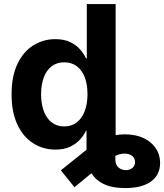

<svg xmlns="http://www.w3.org/2000/svg" viewBox="-20 -748 831 972"><path d="M613.8 204.1Q545.4 204.1 502 182.1Q458.5 160.2 438.2 119.9Q418 79.6 418 25.9V-105H564V59.1Q564 85.9 579.6 99.6Q595.2 113.3 617.2 113.3Q637.2 113.3 650.4 102.1Q663.6 90.8 663.6 72.8Q663.6 55.2 651.6 43.5Q639.6 31.7 616.2 29.8Q600.6 28.8 585 33Q569.3 37.1 549.8 48.3Q530.3 59.6 502.9 80.1L356.9 199.7L288.1 114.3L428.7 1.5Q464.8 -28.3 511.7 -48.1Q558.6 -67.9 609.9 -67.9Q692.9 -67.9 741.7 -26.9Q790.5 14.2 790.5 77.1Q790.5 137.2 744.6 170.7Q698.7 204.1 613.8 204.1ZM260.7 9.3Q197.8 9.3 147.2 -23.2Q96.7 -55.7 67.6 -118.2Q38.6 -180.7 38.6 -270.5Q38.6 -362.3 68.4 -424.6Q98.1 -486.8 148.7 -518.3Q199.2 -549.8 259.8 -549.8Q304.7 -549.8 335.4 -534.9Q366.2 -520 385.5 -497.8Q404.8 -475.6 415 -453.1H419.4V-727.5H565.4V0H421.9V-86.4H415.5Q404.8 -63.5 385 -41.5Q365.2 -19.5 334.7 -5.1Q304.2 9.3 260.7 9.3ZM305.2 -107.9Q342.3 -107.9 368.7 -128.4Q395 -148.9 408.9 -185.5Q422.9 -222.2 422.9 -271Q422.9 -320.3 409.2 -356.4Q395.5 -392.6 368.9 -412.6Q342.3 -432.6 305.2 -432.6Q267.1 -432.6 241 -412.1Q214.8 -391.6 201.4 -355.2Q188 -318.8 188 -271Q188 -223.1 201.4 -186.3Q214.8 -149.4 241.2 -128.7Q267.6 -107.9 305.2 -107.9Z"/></svg>

Font: Inter 16pt
Style: Bold
Weight: 700
Version: Version 4.001;git-66647c0bb